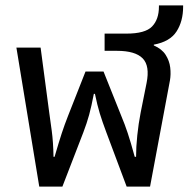

<svg xmlns="http://www.w3.org/2000/svg" viewBox="-20 -694 708 714"><path d="M126 0 41 -517H131L163 -276Q167 -248 172.5 -207Q178 -166 179 -111H183Q199 -166 209.5 -198Q220 -230 233 -263L298 -428H365L431 -263Q444 -232 455 -199Q466 -166 481 -111H486Q486 -147 490.5 -190.5Q495 -234 503 -275L525 -385Q538 -449 510.5 -477Q483 -505 415 -505H369V-569H450Q520 -569 545.5 -595.5Q571 -622 571 -669V-674H661V-669Q661 -615 636.5 -577Q612 -539 552 -528V-525Q582 -512 596 -490Q610 -468 613 -443Q616 -418 612 -395L538 0H451L375 -203Q360 -243 351 -272.5Q342 -302 333 -345H329Q320 -298 311.5 -267Q303 -236 290 -202L212 0Z"/></svg>

Font: Noto Sans Thai UI
Style: Regular
Weight: 400
Designer: Monotype Design Team
Foundry: Monotype Imaging Inc.
Version: Version 2.000